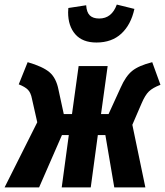

<svg xmlns="http://www.w3.org/2000/svg" viewBox="-40 -820 722 840"><path d="M662 -449Q628 -436 611.5 -420Q595 -404 580 -369L539 -274L596 0H460L421 -229H388L357 0H230L261 -229H231L131 0H-20L123 -285L100 -387Q95 -414 82.5 -427Q70 -440 42 -451L81 -548Q147 -529 176.5 -504Q206 -479 216 -427L239 -321H275L304 -531H431L402 -321H435L488 -437Q510 -487 538.5 -510Q567 -533 626 -548ZM258 -766Q258 -778 259 -785L337 -797Q339 -766 353 -752.5Q367 -739 394 -739Q449 -739 471 -800L548 -781Q533 -712 491 -673Q449 -634 382 -634Q321 -634 289.5 -670Q258 -706 258 -766Z"/></svg>

Font: Fira Sans Extra Condensed
Style: Bold Italic
Weight: 700
Width: 3
Italic angle: -8°
Designer: Carrois Corporate & Edenspiekermann AG
Foundry: Carrois Corporate GbR & Edenspiekermann AG
Version: Version 4.203